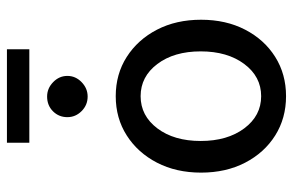

<svg xmlns="http://www.w3.org/2000/svg" viewBox="-162 -654 825 540"><g transform="rotate(-90 250.0 -383.5)"><path d="M250 9Q188 9 139.5 -21.5Q91 -52 63 -106Q35 -160 35 -230Q35 -300 63 -354Q91 -408 139.5 -439Q188 -470 250 -470Q312 -470 360.5 -439Q409 -408 437 -354Q465 -300 465 -230Q465 -160 437 -106Q409 -52 360.5 -21.5Q312 9 250 9ZM250 -61Q305 -61 340.5 -108.5Q376 -156 376 -231Q376 -306 340.5 -353Q305 -400 250 -400Q195 -400 159.5 -353Q124 -306 124 -231Q124 -156 159.5 -108.5Q195 -61 250 -61ZM249 -549Q225 -549 208 -566Q191 -583 191 -606Q191 -630 207.5 -646.5Q224 -663 249 -663Q272 -663 289.5 -646Q307 -629 307 -606Q307 -583 289.5 -566Q272 -549 249 -549ZM119 -713V-776H382V-713Z"/></g></svg>

Font: Inconsolata Medium
Style: Regular
Weight: 500
Monospace: yes
Designer: Raph Levien, Cyreal, Brenton Simpson
Foundry: Raph Levien, Cyreal, Google
Version: Version 3.001; ttfautohint (v1.8.2.53-6de2)